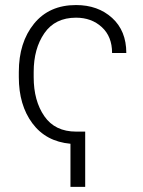

<svg xmlns="http://www.w3.org/2000/svg" viewBox="-20 -558 563 757"><path d="M315.9 178.7H257.8V8.8Q161.1 0 107.7 -71.8Q54.2 -143.6 54.2 -253.9V-274.4Q54.2 -390.6 114 -464.4Q173.8 -538.1 279.8 -538.1Q366.2 -538.1 422.1 -487.3Q478 -436.5 478 -349.1H421.9Q421.9 -414.1 381.3 -451.2Q340.8 -488.3 279.8 -488.3Q197.3 -488.3 155 -427.2Q112.8 -366.2 112.8 -274.4V-253.9Q112.8 -160.6 154.8 -99.9Q196.8 -39.1 280.3 -39.1H315.9Z"/></svg>

Font: Franko
Style: Light
Weight: 300
Designer: Google
Version: Version 1.200310; 2013